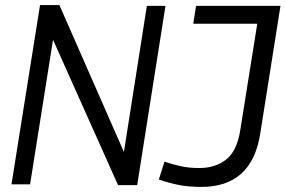

<svg xmlns="http://www.w3.org/2000/svg" viewBox="-20 -723 1120 753"><path d="M25 0 137 -703H213L466 -127L556 -700H629L518 3H443L188 -567L98 0ZM603 -19 625 -89Q655 -79 687.5 -71.5Q720 -64 761 -64Q824 -64 866.5 -97Q909 -130 922 -211L989 -630H738L749 -700H1080L1000 -195Q966 10 770 10Q716 10 676.5 1.5Q637 -7 603 -19Z"/></svg>

Font: Georama
Style: Italic
Weight: 400
Italic angle: -9°
Designer: Jean-Baptiste Levee
Foundry: Production Type
Version: Version 1.000